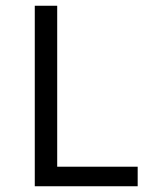

<svg xmlns="http://www.w3.org/2000/svg" viewBox="-20 -648 508 668"><path d="M179 -628V-68H459V0H101V-628Z"/></svg>

Font: Karla ExtraLight
Style: Regular
Weight: 400
Version: Version 2.001